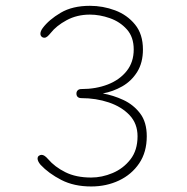

<svg xmlns="http://www.w3.org/2000/svg" viewBox="-20 -646 659 677"><path d="M112.5 -86.5Q112.5 -93.5 117.2 -96.8Q122 -100 126.5 -100Q132 -100 137.5 -96.2Q143 -92.5 149.5 -85Q173 -57.5 210.5 -38.8Q248 -20 301.5 -20Q339.5 -20 377 -35.8Q414.5 -51.5 439.8 -83.8Q465 -116 465 -165.5Q465 -210 437 -239.8Q409 -269.5 363.8 -284.8Q318.5 -300 267 -300Q258.5 -300 254 -304.2Q249.5 -308.5 249.5 -316Q249.5 -323 254 -327.5Q258.5 -332 267 -332Q318.5 -332 360.2 -348.2Q402 -364.5 426.8 -395.8Q451.5 -427 451.5 -471.5Q451.5 -515.5 427.2 -542.5Q403 -569.5 367.2 -582Q331.5 -594.5 297 -594.5Q251.5 -594.5 215 -574.8Q178.5 -555 159 -530Q152.5 -522 147.2 -517.5Q142 -513 136.5 -513Q130.5 -513 126.5 -517Q122.5 -521 122.5 -527Q122.5 -536 130.5 -547Q152.5 -576.5 194 -601Q235.5 -625.5 297 -625.5Q343 -625.5 385.8 -609.5Q428.5 -593.5 456.2 -559.5Q484 -525.5 484 -471.5Q484 -425 463.8 -392.5Q443.5 -360 411 -341.5Q378.5 -323 342.5 -316.5Q379.5 -310 415 -293.5Q450.5 -277 474 -246.2Q497.5 -215.5 497.5 -165.5Q497.5 -109.5 470.8 -70Q444 -30.5 399.5 -9.5Q355 11.5 301.5 11.5Q241 11.5 196.2 -11.5Q151.5 -34.5 123 -65Q117.5 -71.5 115 -77Q112.5 -82.5 112.5 -86.5Z"/></svg>

Font: Sono ExtraLight Monospace ExtraLight
Style: Regular
Weight: 250
Version: Version 2.112